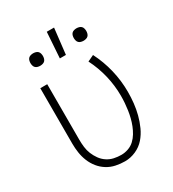

<svg xmlns="http://www.w3.org/2000/svg" viewBox="-183 -850 866 959"><g transform="rotate(-30 250.0 -370.0)"><path d="M254 8Q228 8 201.5 2.5Q175 -3 152.5 -17Q130 -31 113.5 -51.5Q97 -72 87 -96.5Q77 -121 73 -147.5Q69 -174 69 -200V-520H109V-200Q109 -179 111.5 -157.5Q114 -136 122 -116.5Q130 -97 142.5 -79.5Q155 -62 173 -50Q191 -38 212 -33.5Q233 -29 254 -29Q274 -29 294 -36Q314 -43 329 -57Q344 -71 354.5 -88.5Q365 -106 372.5 -125Q380 -144 385 -164Q390 -184 393 -204.5Q396 -225 397.5 -245Q399 -265 399 -286Q399 -345 385 -403.5Q371 -462 344 -515L380 -532Q409 -475 424 -412.5Q439 -350 439 -286Q439 -253 435.5 -221Q432 -189 424 -158Q416 -127 402.5 -97Q389 -67 368 -43Q347 -19 316.5 -5.5Q286 8 254 8ZM375 -617Q368 -617 360.5 -619Q353 -621 348 -626Q343 -631 341 -638.5Q339 -646 339 -653Q339 -660 341 -667.5Q343 -675 348 -680Q353 -685 360.5 -687Q368 -689 375 -689Q382 -689 389.5 -687Q397 -685 402 -680Q407 -675 409 -667.5Q411 -660 411 -653Q411 -646 409 -638.5Q407 -631 402 -626Q397 -621 389.5 -619Q382 -617 375 -617ZM125 -617Q118 -617 110.5 -619Q103 -621 98 -626Q93 -631 91 -638.5Q89 -646 89 -653Q89 -660 91 -667.5Q93 -675 98 -680Q103 -685 110.5 -687Q118 -689 125 -689Q132 -689 139.5 -687Q147 -685 152 -680Q157 -675 159 -667.5Q161 -660 161 -653Q161 -646 159 -638.5Q157 -631 152 -626Q147 -621 139.5 -619Q132 -617 125 -617ZM228 -600 238 -748H280L263 -600Z"/></g></svg>

Font: Iosevka Term Curly Extralight
Style: Regular
Weight: 200
Designer: Belleve Invis
Foundry: Belleve Invis
Version: Version 32.3.0